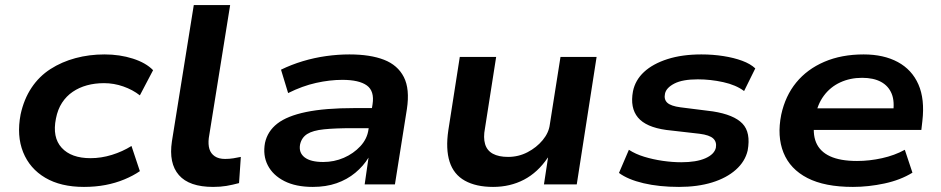

<svg xmlns="http://www.w3.org/2000/svg" viewBox="-20 -725 3702 755"><path d="M310 10Q219 10 158 -26Q97 -62 71 -126.5Q45 -191 61 -275Q74 -335 104 -380Q134 -425 178.5 -453.5Q223 -482 277 -496.5Q331 -511 391 -511Q451 -511 502.5 -494.5Q554 -478 582 -449L530 -350Q502 -372 465 -385Q428 -398 389 -398Q353 -398 322 -389.5Q291 -381 266 -364Q241 -347 224 -321Q207 -295 200 -259Q185 -185 222.5 -144Q260 -103 336 -103Q378 -103 420 -116Q462 -129 497 -151L530 -52Q504 -34 469 -19.5Q434 -5 394.5 2.5Q355 10 310 10Z M818 10Q724 10 683.5 -36.5Q643 -83 656 -169L742 -705H885L801 -182Q798 -157 803.5 -139Q809 -121 824.5 -110.5Q840 -100 865 -100Q882 -100 897.5 -102.5Q913 -105 927 -108L920 -5Q894 2 870.5 6Q847 10 818 10Z M1210 10Q1143 10 1098 -13Q1053 -36 1033 -75Q1013 -114 1022 -163Q1032 -209 1070.5 -239Q1109 -269 1183.5 -284.5Q1258 -300 1374 -300H1463L1452 -221H1366Q1298 -221 1254 -216.5Q1210 -212 1188 -198Q1166 -184 1160 -157Q1154 -125 1177.5 -106.5Q1201 -88 1251 -88Q1294 -88 1332 -104.5Q1370 -121 1397 -150Q1424 -179 1429 -216L1445 -315Q1453 -367 1422.5 -389Q1392 -411 1326 -411Q1277 -411 1223 -399Q1169 -387 1113 -359L1085 -451Q1126 -471 1171 -484.5Q1216 -498 1262.5 -504.5Q1309 -511 1354 -511Q1436 -511 1490 -490Q1544 -469 1568 -422Q1592 -375 1580 -296L1533 0H1414L1429 -104V-105Q1409 -72 1377 -45.5Q1345 -19 1303.5 -4.5Q1262 10 1210 10Z M1919 10Q1852 10 1808 -14.5Q1764 -39 1748 -89Q1732 -139 1743 -213L1788 -501H1931L1887 -220Q1880 -184 1887.5 -158.5Q1895 -133 1918 -120.5Q1941 -108 1978 -108Q2019 -108 2054.5 -126.5Q2090 -145 2114 -174Q2138 -203 2142 -235L2184 -501H2326L2248 0H2119L2135 -105H2134Q2095 -47 2040.5 -18.5Q1986 10 1919 10Z M2650 10Q2572 10 2510.5 -4.5Q2449 -19 2414 -45L2453 -136Q2479 -119 2513.5 -108.5Q2548 -98 2586 -92.5Q2624 -87 2659 -87Q2718 -87 2753.5 -102.5Q2789 -118 2795 -144Q2799 -167 2784.5 -180.5Q2770 -194 2731 -199L2600 -214Q2520 -225 2488.5 -263Q2457 -301 2469 -366Q2478 -410 2512.5 -442Q2547 -474 2604.5 -492.5Q2662 -511 2738 -511Q2783 -511 2824.5 -504.5Q2866 -498 2898.5 -486Q2931 -474 2950 -456L2906 -367Q2874 -391 2824 -402Q2774 -413 2724 -413Q2664 -413 2632 -396.5Q2600 -380 2595 -357Q2590 -334 2604 -321Q2618 -308 2656 -303L2783 -287Q2866 -274 2899.5 -239Q2933 -204 2920 -133Q2910 -90 2873.5 -57.5Q2837 -25 2780 -7.5Q2723 10 2650 10Z M3334 10Q3223 10 3155 -25Q3087 -60 3061 -124.5Q3035 -189 3052 -274Q3068 -348 3111 -400.5Q3154 -453 3221.5 -482Q3289 -511 3376 -511Q3455 -511 3510.5 -481Q3566 -451 3591.5 -393Q3617 -335 3607 -249L3603 -214H3154L3167 -299H3513L3491 -277Q3499 -325 3486.5 -356Q3474 -387 3444.5 -403Q3415 -419 3370 -419Q3323 -419 3284 -401Q3245 -383 3219.5 -348.5Q3194 -314 3186 -266L3184 -255Q3174 -201 3189 -165Q3204 -129 3244 -110.5Q3284 -92 3350 -92Q3399 -92 3448.5 -103Q3498 -114 3538 -136L3568 -46Q3521 -17 3458 -3.5Q3395 10 3334 10Z"/></svg>

Font: Nunito Sans 7pt SemiExpanded
Style: Bold Italic
Weight: 700
Width: 6
Italic angle: -9°
Designer: Vernon Adams
Foundry: Vernon Adams
Version: Version 3.101;gftools[0.9.27]